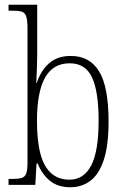

<svg xmlns="http://www.w3.org/2000/svg" viewBox="-20 -780 529 810"><path d="M277 10Q224 10 190.5 -17.5Q157 -45 139 -90H134L129 0H16V-25H28Q56 -25 70.5 -29Q85 -33 90.5 -48Q96 -63 96 -94V-659Q96 -695 90.5 -711Q85 -727 71 -731Q57 -735 29 -735H16V-760H137V-564Q137 -546 136.5 -522.5Q136 -499 135 -475Q134 -451 133 -430H135Q152 -482 187 -513Q222 -544 279 -544Q358 -544 398 -479Q438 -414 438 -267Q438 -167 418 -106Q398 -45 361.5 -17.5Q325 10 277 10ZM274 -22Q333 -22 364.5 -81.5Q396 -141 396 -270Q396 -395 368 -454Q340 -513 274 -513Q204 -513 170 -452.5Q136 -392 136 -269Q136 -186 150.5 -131.5Q165 -77 195.5 -49.5Q226 -22 274 -22Z"/></svg>

Font: Noto Serif Khmer Condensed ExtraLight
Style: Regular
Weight: 250
Width: 3
Designer: Danh Hong and the Monotype Design Team
Foundry: Monotype Imaging Inc.
Version: Version 2.004